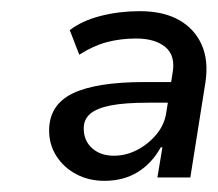

<svg xmlns="http://www.w3.org/2000/svg" viewBox="-20 -734 390 344"><path d="M167 -410Q139 -410 116.5 -422Q94 -434 81 -454.5Q68 -475 68 -500Q68 -546 110 -566.5Q152 -587 239 -587H302L296 -550H245Q203 -550 178 -545Q153 -540 141.5 -530Q130 -520 130 -504Q130 -482 145 -468.5Q160 -455 184 -455Q206 -455 226 -465.5Q246 -476 260.5 -493.5Q275 -511 278 -533L289 -602Q295 -634 276.5 -649.5Q258 -665 224 -665Q196 -665 171.5 -658.5Q147 -652 122 -636L105 -680Q127 -697 160.5 -705.5Q194 -714 230 -714Q273 -714 301 -698Q329 -682 341.5 -653.5Q354 -625 348 -586L321 -416H262L271 -470H268Q252 -441 226.5 -425.5Q201 -410 167 -410Z"/></svg>

Font: Nunito Sans 12pt Medium
Style: Italic
Weight: 500
Italic angle: -9°
Designer: Vernon Adams
Foundry: Vernon Adams
Version: Version 3.101;gftools[0.9.27]